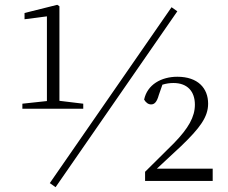

<svg xmlns="http://www.w3.org/2000/svg" viewBox="-20 -752 946 798"><path d="M211 26 717 -705 693 -722 187 9ZM583 0H864V-51H632L733 -145C811 -220 845 -266 845 -321C845 -385 803 -433 717 -433C650 -433 592 -400 579 -338C586 -326 596 -318 608 -318C622 -318 632 -328 640 -357L655 -400C671 -405 686 -407 701 -407C759 -407 790 -372 790 -317C790 -266 763 -219 704 -158L583 -38ZM175 -300H326V-321L227 -333V-726L218 -732L82 -698V-672L175 -684V-332L73 -321V-300Z"/></svg>

Font: Noto Serif TC ExtraLight
Style: Regular
Weight: 200
Designer: Ryoko NISHIZUKA 西塚涼子 (kana & ideographs); Frank Grießhammer (Latin, Greek & Cyrillic); Wenlong ZHANG 张文龙 (bopomofo); San
Foundry: Adobe
Version: Version 2.001;hotconv 1.1.0;makeotfexe 2.6.0